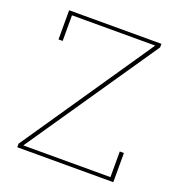

<svg xmlns="http://www.w3.org/2000/svg" viewBox="-127 -806 860 915"><g transform="rotate(20 303.5 -349.0)"><path d="M60 -18 512 -680H90V-550H69V-698H537V-680L84 -18H526V-148H547V0H60Z"/></g></svg>

Font: IBM Plex Serif Thin
Style: Regular
Weight: 100
Designer: Mike Abbink, Paul van der Laan, Pieter van Rosmalen
Foundry: Bold Monday
Version: Version 3.001